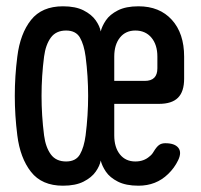

<svg xmlns="http://www.w3.org/2000/svg" viewBox="-20 -580 640 610"><path d="M565 -330Q565 -289 545.5 -269.5Q526 -250 485 -250H343V-150Q343 -112 361 -89.5Q379 -67 410 -67Q437 -67 455 -83Q463 -89 468 -98Q477 -113 485 -119Q493 -125 505 -125Q535 -125 546.5 -110.5Q558 -96 546 -71Q534 -46 514 -27Q476 10 420 10Q380 10 354.5 -3Q329 -16 316.5 -34.5Q304 -53 300 -70Q297 -53 284 -34.5Q271 -16 245.5 -3Q220 10 180 10Q113 10 78.5 -34Q44 -78 35 -150Q27 -213 27 -275.5Q27 -338 35 -400Q44 -473 78.5 -516.5Q113 -560 180 -560Q220 -560 245.5 -547Q271 -534 284 -515.5Q297 -497 300 -480Q304 -497 316.5 -515.5Q329 -534 354.5 -547Q380 -560 420 -560Q487 -560 526 -517Q565 -474 565 -400ZM190 -67Q221 -67 234 -89.5Q247 -112 252 -150Q260 -213 260 -275.5Q260 -338 252 -400Q247 -438 234 -460.5Q221 -483 190 -483Q158 -483 141.5 -460.5Q125 -438 120 -400Q112 -338 112 -275.5Q112 -213 120 -150Q125 -112 141.5 -89.5Q158 -67 190 -67ZM343 -323H440Q460 -323 470 -333Q480 -343 480 -363V-400Q480 -438 461 -460.5Q442 -483 410 -483Q379 -483 361 -460.5Q343 -438 343 -400Z"/></svg>

Font: Maple Mono
Style: Regular
Weight: 400
Monospace: yes
Designer: subframe7536
Version: Version 7.300